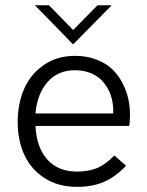

<svg xmlns="http://www.w3.org/2000/svg" viewBox="-20 -710 564 737"><path d="M260.7 -539.6 113.8 -689.9H168L260.7 -594.7L354.5 -689.9H408.7ZM275.4 7.3Q204.1 7.3 151.9 -25.9Q99.6 -59.1 73.7 -115Q47.9 -170.9 47.9 -241.7Q47.9 -311.5 72.5 -368.4Q97.2 -425.3 147.9 -460.4Q198.7 -495.6 267.6 -495.6Q313.5 -495.6 350.6 -481.2Q387.7 -466.8 411.1 -444.1Q434.6 -421.4 450.2 -391.1Q465.8 -360.8 472.4 -330.8Q479 -300.8 479 -270Q479 -239.3 475.6 -226.6H116.2Q120.1 -144 161.6 -97.7Q203.1 -51.3 275.9 -51.3Q320.3 -51.3 353.3 -65.2Q386.2 -79.1 418.9 -113.3L463.9 -73.7Q422.9 -30.8 378.7 -11.7Q334.5 7.3 275.4 7.3ZM116.2 -274.4H414.6Q415.5 -293 413.6 -305.2Q411.1 -331.1 401.4 -354.2Q391.6 -377.4 374.5 -397.2Q357.4 -417 329.6 -428.7Q301.8 -440.4 267.1 -440.4Q202.1 -440.4 162.4 -395Q122.6 -349.6 116.2 -274.4Z"/></svg>

Font: HK Grotesk Legacy
Style: Regular
Weight: 400
Designer: Alfredo Marco Pradil
Foundry: Hanken Design Co.
Version: Version 2.022;PS 002.022;hotconv 1.0.88;makeotf.lib2.5.64775